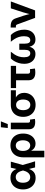

<svg xmlns="http://www.w3.org/2000/svg" viewBox="1600 -2394 999 4238"><g transform="rotate(-90 2099.0 -275.5)"><path d="M291 11.7Q214.4 11.7 157 -23.4Q99.6 -58.6 67.9 -121.3Q36.1 -184.1 36.1 -266.1Q36.1 -349.1 67.9 -411.6Q99.6 -474.1 157.7 -509Q215.8 -543.9 293.5 -543.9Q346.7 -543.9 383.5 -528.1Q420.4 -512.2 443.8 -485.6Q467.3 -459 481.4 -426Q495.6 -393.1 503.4 -359.9H543.9L574.7 -274.9L656.7 0H521.5L454.1 -269Q446.3 -301.8 434.3 -330.3Q422.4 -358.9 405 -380.6Q387.7 -402.3 364 -414.8Q340.3 -427.2 309.1 -427.2Q270 -427.2 241.7 -408Q213.4 -388.7 198.5 -353Q183.6 -317.4 183.6 -267.6Q183.6 -217.8 198.2 -181.9Q212.9 -146 240.2 -126.7Q267.6 -107.4 305.7 -107.4Q337.4 -107.4 362.1 -120.4Q386.7 -133.3 404.8 -155.8Q422.9 -178.2 435.1 -206.8Q447.3 -235.4 454.6 -266.1L516.1 -535.6H649.4L574.2 -266.1L543 -181.2H502.4Q493.7 -147 479.5 -113Q465.3 -79.1 441.9 -50.8Q418.5 -22.5 381.8 -5.4Q345.2 11.7 291 11.7Z M744.6 204.1V-256.8Q744.6 -345.7 776.6 -409.9Q808.6 -474.1 867.4 -509Q926.3 -543.9 1006.8 -543.9Q1085.9 -543.9 1144.8 -510.7Q1203.6 -477.5 1236.6 -414.8Q1269.5 -352.1 1269.5 -263.7Q1269.5 -180.2 1240.5 -118.7Q1211.4 -57.1 1161.1 -23.7Q1110.8 9.8 1046.9 9.8Q1005.9 9.8 975.8 -3.7Q945.8 -17.1 925.8 -38.3Q905.8 -59.6 893.6 -84H890.1V204.1ZM1004.9 -107.4Q1042 -107.4 1067.9 -127.7Q1093.8 -147.9 1107.4 -184.1Q1121.1 -220.2 1121.1 -268.1Q1121.1 -315.9 1107.7 -351.6Q1094.2 -387.2 1068.6 -407Q1043 -426.8 1005.4 -426.8Q968.3 -426.8 941.4 -407.2Q914.6 -387.7 900.1 -352.3Q885.7 -316.9 885.7 -268.1Q885.7 -220.2 899.9 -183.8Q914.1 -147.5 940.9 -127.4Q967.8 -107.4 1004.9 -107.4Z M1527.3 2.4Q1442.4 2.4 1403.1 -32.5Q1363.8 -67.4 1363.8 -141.1V-535.6H1509.3V-159.2Q1509.3 -133.3 1518.6 -122.3Q1527.8 -111.3 1550.8 -111.3Q1560.1 -111.3 1566.4 -111.8Q1572.8 -112.3 1577.1 -113.8L1592.8 -5.4Q1581.5 -2.9 1564.7 -0.2Q1547.9 2.4 1527.3 2.4ZM1392.1 -603 1408.7 -755.4H1539.1L1479 -603Z M1903.3 11.2Q1822.8 11.2 1762.9 -22.9Q1703.1 -57.1 1670.7 -118.9Q1638.2 -180.7 1638.2 -263.2Q1638.2 -345.7 1670.4 -407Q1702.6 -468.3 1762.2 -502Q1821.8 -535.6 1902.3 -535.6H2225.6V-423.8H1995.1L1902.3 -419.9Q1864.7 -419.9 1838.6 -400.6Q1812.5 -381.3 1799.1 -346.4Q1785.6 -311.5 1785.6 -263.2Q1785.6 -215.8 1799.3 -180.2Q1813 -144.5 1839.4 -124.8Q1865.7 -105 1903.3 -105Q1940.9 -105 1967.3 -124.8Q1993.7 -144.5 2007.3 -180.2Q2021 -215.8 2021 -263.2Q2021 -311.5 2007.3 -346.4Q1993.7 -381.3 1967.3 -400.6Q1940.9 -419.9 1903.3 -419.9V-460.9Q1960 -460.9 2008.3 -447.8Q2056.6 -434.6 2092.3 -407.5Q2127.9 -380.4 2147.9 -339.1Q2168 -297.9 2168 -241.2Q2168 -169.9 2135.5 -112.5Q2103 -55.2 2043.7 -22Q1984.4 11.2 1903.3 11.2Z M2613.8 4.9Q2530.8 4.9 2488.3 -32.7Q2445.8 -70.3 2445.8 -143.6V-419.9H2273.4V-535.6H2763.7V-419.9H2591.3V-159.7Q2591.3 -133.3 2602.8 -121.8Q2614.3 -110.4 2641.1 -110.4Q2651.9 -110.4 2666.5 -111.8Q2681.2 -113.3 2690.9 -114.3L2704.6 -3.4Q2681.6 1 2658.7 2.9Q2635.7 4.9 2613.8 4.9Z M3024.9 7.8Q2964.8 7.8 2915.8 -20Q2866.7 -47.9 2837.9 -103Q2809.1 -158.2 2809.1 -239.7Q2809.1 -307.1 2827.4 -365.5Q2845.7 -423.8 2873.3 -467.8Q2900.9 -511.7 2927.7 -535.6H3075.7Q3042.5 -496.1 3014.6 -452.6Q2986.8 -409.2 2970.2 -357.9Q2953.6 -306.6 2953.6 -244.1Q2953.6 -176.8 2975.8 -141.6Q2998 -106.4 3040.5 -106.4Q3079.6 -106.4 3098.9 -137.5Q3118.2 -168.5 3118.2 -229.5V-348.6H3253.9V-229.5Q3253.9 -168.5 3272 -137.5Q3290 -106.4 3329.6 -106.4Q3373 -106.4 3395.5 -141.4Q3418 -176.3 3418 -244.1Q3418 -307.6 3400.9 -358.9Q3383.8 -410.2 3356.2 -453.6Q3328.6 -497.1 3295.4 -535.6H3443.4Q3470.7 -512.2 3498 -468.5Q3525.4 -424.8 3543.9 -366.5Q3562.5 -308.1 3562.5 -239.7Q3562.5 -158.2 3533.4 -103Q3504.4 -47.9 3455.3 -20Q3406.2 7.8 3345.7 7.8Q3287.6 7.8 3251.7 -17.3Q3215.8 -42.5 3197.8 -86.7Q3179.7 -130.9 3174.3 -188H3195.8Q3190.9 -129.9 3172.4 -85.7Q3153.8 -41.5 3117.9 -16.8Q3082 7.8 3024.9 7.8Z M3822.8 0 3677.2 -397Q3671.9 -411.6 3662.1 -417.7Q3652.3 -423.8 3635.7 -423.8H3610.4V-538.6H3637.7Q3711.4 -538.6 3753.4 -511.5Q3795.4 -484.4 3814.5 -422.9L3868.7 -262.2Q3885.3 -211.4 3897.9 -160.2Q3910.6 -108.9 3923.8 -55.2H3891.1Q3904.3 -108.9 3916.7 -160.2Q3929.2 -211.4 3944.8 -262.2L4033.2 -535.6H4185.5L3987.8 0Z"/></g></svg>

Font: Inter 20pt
Style: Bold
Weight: 700
Version: Version 4.001;git-66647c0bb